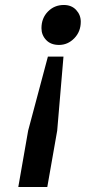

<svg xmlns="http://www.w3.org/2000/svg" viewBox="-20 -544 341 764"><path d="M52.8 200 92 -24.2 170.6 -318.8H232.6L207.6 -24.2L168.2 200ZM214.8 -365.2Q182.1 -365.2 163.6 -384.9Q145 -404.5 145 -431.8Q145 -471.8 170.7 -498Q196.3 -524.2 234 -524.2Q264.6 -524.2 283 -504.4Q301.4 -484.6 301.4 -457.6Q301.4 -418.1 275.5 -391.6Q249.7 -365.2 214.8 -365.2Z"/></svg>

Font: Overpass
Style: Italic
Weight: 400
Italic angle: -10°
Designer: Delve Withrington, Dave Bailey, Thomas Jockin
Foundry: Delve Fonts LLC
Version: Version 4.000